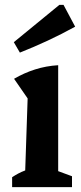

<svg xmlns="http://www.w3.org/2000/svg" viewBox="-20 -772 336 792"><path d="M30 0V-41Q42 -49 55 -56Q68 -63 84 -69L94 -366L38 -447Q79 -471 124.5 -485.5Q170 -500 220 -503V-66L277 -45V0ZM62 -555 37 -598 225 -752H242L290 -662Q234 -631 177 -604.5Q120 -578 62 -555Z"/></svg>

Font: Piazzolla 24pt
Style: Bold
Weight: 700
Designer: Juan Pablo del Peral
Foundry: Huerta Tipografica
Version: Version 2.005